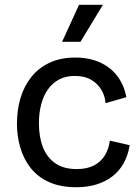

<svg xmlns="http://www.w3.org/2000/svg" viewBox="-20 -771 588 804"><path d="M300 13Q233 13 185.5 -8.5Q138 -30 108.5 -67.5Q79 -105 65 -153Q51 -201 51 -253Q51 -311 66 -361Q81 -411 111.5 -449Q142 -487 188 -508.5Q234 -530 295 -530Q354 -530 399 -509.5Q444 -489 472 -451.5Q500 -414 509 -364L422 -339Q420 -368 405 -394Q390 -420 362.5 -436.5Q335 -453 293 -453Q255 -453 227 -438Q199 -423 180.5 -396.5Q162 -370 152.5 -334Q143 -298 143 -255Q143 -197 160 -154Q177 -111 212 -87Q247 -63 301 -63Q343 -63 372 -77.5Q401 -92 418 -118.5Q435 -145 440 -182L523 -163Q516 -120 497.5 -87Q479 -54 450 -32Q421 -10 383.5 1.5Q346 13 300 13ZM317 -596H240L311 -751H411Z"/></svg>

Font: Bricolage Grotesque 16pt
Style: Regular
Weight: 400
Version: Version 1.001;gftools[0.9.33.dev8+g029e19f]